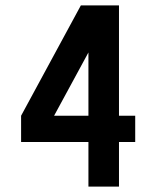

<svg xmlns="http://www.w3.org/2000/svg" viewBox="-20 -690 590 710"><path d="M307 0V-165H58V-262L279 -670H420V-262H480V-165H420V0ZM180 -262H307V-496Z"/></svg>

Font: Lode
Style: Bold
Weight: 700
Monospace: yes
Designer: Belleve Invis
Foundry: Belleve Invis
Version: Version 29.2.0; ttfautohint (v1.8.3)